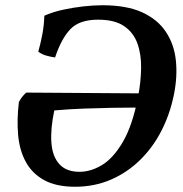

<svg xmlns="http://www.w3.org/2000/svg" viewBox="-20 -705 696 732"><path d="M266 7Q194 7 148 -18.5Q102 -44 78 -88.5Q54 -133 49 -191.5Q44 -250 52 -316Q57 -326 64 -335Q71 -344 80 -352L521 -349L513 -295Q460 -295 407 -294Q354 -293 299.5 -291Q245 -289 187 -284Q172 -213 176 -160.5Q180 -108 206.5 -79Q233 -50 283 -50Q327 -50 370 -76.5Q413 -103 449 -165Q485 -227 506 -334Q517 -391 518 -444Q519 -497 504 -539Q489 -581 453 -605.5Q417 -630 354 -630Q283 -630 248.5 -594Q214 -558 190 -486Q174 -488 156.5 -493Q139 -498 126 -508Q135 -540 141.5 -574.5Q148 -609 149 -645Q180 -659 218.5 -667.5Q257 -676 296.5 -680.5Q336 -685 370 -685Q463 -685 522 -658Q581 -631 612.5 -583.5Q644 -536 650.5 -474.5Q657 -413 643 -344Q628 -270 595.5 -206.5Q563 -143 514 -95Q465 -47 402.5 -20Q340 7 266 7Z"/></svg>

Font: Vollkorn SemiBold
Style: Italic
Weight: 600
Italic angle: -11°
Designer: Friedrich Althausen
Foundry: Friedrich Althausen
Version: Version 5.000